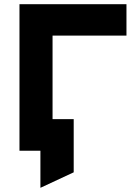

<svg xmlns="http://www.w3.org/2000/svg" viewBox="-20 -720 651 917"><path d="M73 0V-700H584V-550H231V-151H332V103L173 177V0Z"/></svg>

Font: Overpass Black
Style: Regular
Weight: 900
Designer: Delve Withrington, Dave Bailey, Thomas Jockin
Foundry: Delve Fonts LLC
Version: Version 4.000; ttfautohint (v1.8.3)